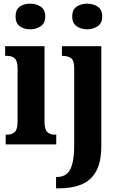

<svg xmlns="http://www.w3.org/2000/svg" viewBox="-20 -788 648 1048"><path d="M145 -628Q110 -628 87.5 -645Q65 -662 65 -698Q65 -735 87.5 -751.5Q110 -768 145 -768Q178 -768 202.5 -751.5Q227 -735 227 -698Q227 -662 202.5 -645Q178 -628 145 -628ZM11 0V-53H20Q45 -53 60.5 -67.5Q76 -82 76 -125V-415Q76 -455 60.5 -469Q45 -483 22 -483H8V-536H223V-125Q223 -82 238 -67.5Q253 -53 278 -53H287V0ZM456 -628Q422 -628 398 -645Q374 -662 374 -698Q374 -735 398 -751.5Q422 -768 456 -768Q489 -768 513.5 -751.5Q538 -735 538 -698Q538 -662 513.5 -645Q489 -628 456 -628ZM286 240V178H292Q322 178 343 162Q364 146 374.5 107Q385 68 385 0V-417Q385 -460 366.5 -471.5Q348 -483 322 -483H318V-536H533V8Q533 97 504 148Q475 199 423 219.5Q371 240 304 240Z"/></svg>

Font: Noto Serif ExtraCondensed ExtraBold
Style: Regular
Weight: 800
Width: 2
Designer: Monotype Design Team
Foundry: Monotype Imaging Inc.
Version: Version 2.013; ttfautohint (v1.8.4.7-5d5b)